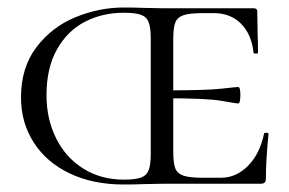

<svg xmlns="http://www.w3.org/2000/svg" viewBox="-20 -490 770 512"><path d="M36 -230Q36 -310 77 -364Q118 -418 181 -444Q244 -470 310 -470Q344 -470 361 -469L411 -468H656Q666 -468 666 -460L667 -398Q668 -379 668 -350Q668 -347 662 -347Q656 -347 656 -350Q651 -398 623 -426.5Q595 -455 550 -455H521Q486 -455 469.5 -449.5Q453 -444 447.5 -430Q442 -416 442 -386V-85Q442 -55 447.5 -41Q453 -27 469.5 -21.5Q486 -16 521 -16H569Q610 -16 641.5 -48Q673 -80 684 -133Q684 -136 690 -136Q696 -136 696 -133Q689 -61 689 -15Q689 -7 686 -3.5Q683 0 674 0H413L361 1Q344 2 310 2Q228 2 166 -27.5Q104 -57 70 -110Q36 -163 36 -230ZM382 -81V-387Q382 -416 376.5 -430.5Q371 -445 356 -450.5Q341 -456 310 -456Q253 -456 206.5 -432Q160 -408 132 -358.5Q104 -309 104 -236Q104 -173 129.5 -121.5Q155 -70 202 -40.5Q249 -11 310 -11Q341 -11 356 -16.5Q371 -22 376.5 -36.5Q382 -51 382 -81ZM418 -228V-249Q531 -249 570.5 -253.5Q610 -258 615 -258Q621 -258 621 -237Q621 -214 615 -214Q611 -214 571.5 -221Q532 -228 418 -228Z"/></svg>

Font: Cormorant SC
Style: Regular
Weight: 400
Designer: Christian Thalmann (Catharsis Fonts)
Foundry: Catharsis Fonts
Version: Version 4.000